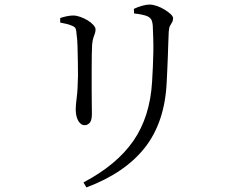

<svg xmlns="http://www.w3.org/2000/svg" viewBox="-20 -766 1040 842"><path d="M359 56 346 34Q492 -43 565 -148.5Q638 -254 647 -408Q649 -442 650.5 -475Q652 -508 652.5 -539Q653 -570 652 -598.5Q651 -627 650 -653Q649 -666 645.5 -676Q642 -686 628 -694Q620 -698 603.5 -701.5Q587 -705 568 -707L567 -727Q583 -735 602.5 -740.5Q622 -746 635 -746Q650 -746 667.5 -740Q685 -734 701.5 -724Q718 -714 728.5 -704Q739 -694 739 -686Q739 -675 734.5 -668Q730 -661 725.5 -652.5Q721 -644 720 -627Q719 -605 718 -576Q717 -547 716 -516.5Q715 -486 713.5 -457Q712 -428 711 -405Q703 -231 616 -119.5Q529 -8 359 56ZM244 -667V-687Q259 -692 274 -695Q289 -698 301 -698Q315 -698 332 -692Q349 -686 364 -677Q379 -668 389 -657Q399 -646 399 -637Q399 -627 396 -619Q393 -611 389.5 -600.5Q386 -590 384 -571Q383 -558 382.5 -527Q382 -496 382 -457V-379Q382 -340 382.5 -309.5Q383 -279 383 -267Q383 -238 373.5 -227.5Q364 -217 351 -217Q340 -217 331 -226Q322 -235 317 -251Q312 -267 312 -285Q312 -305 316.5 -338.5Q321 -372 322 -433Q322 -457 321.5 -492.5Q321 -528 320 -562Q319 -596 316 -614Q315 -632 312 -640Q309 -648 296 -653Q285 -658 272.5 -661Q260 -664 244 -667Z"/></svg>

Font: Early Summer Mincho
Style: Regular
Weight: 400
Designer: GuiWonder
Version: Version 1.002